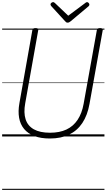

<svg xmlns="http://www.w3.org/2000/svg" viewBox="-20 -1278 998 1798"><path d="M447 19Q362 19 302 -4Q242 -27 206 -70Q170 -113 159 -174.5Q148 -236 162 -313L283 -996Q285 -1006 291.5 -1010.5Q298 -1015 313 -1015Q328 -1015 334 -1010.5Q340 -1006 338 -995L216 -310Q200 -222 220 -160.5Q240 -99 297 -67Q354 -35 449 -35Q538 -35 602 -65Q666 -95 706.5 -155.5Q747 -216 763 -305L887 -996Q889 -1006 895.5 -1010.5Q902 -1015 917 -1015Q946 -1015 942 -995L818 -304Q799 -198 751 -126Q703 -54 627 -17.5Q551 19 447 19ZM795 -1258Q803 -1258 810 -1250.5Q817 -1243 817 -1235Q817 -1231 815.5 -1227.5Q814 -1224 810 -1220L642 -1079Q634 -1073 628 -1069.5Q622 -1066 613 -1066Q605 -1066 600 -1069.5Q595 -1073 589 -1080L459 -1222Q456 -1226 454.5 -1230Q453 -1234 453 -1236Q453 -1246 461.5 -1252Q470 -1258 477 -1258Q483 -1258 486.5 -1255.5Q490 -1253 495 -1249L619 -1131L776 -1248Q782 -1253 786 -1255.5Q790 -1258 795 -1258ZM0 490H958V500H0ZM0 -20H958V0H0ZM0 -505H958V-500H0ZM0 -1010H958V-1000H0Z"/></svg>

Font: Playwrite ZA Guides
Style: Regular
Weight: 400
Designer: Veronika Burian, José Scaglione
Foundry: TypeTogether
Version: Version 1.003